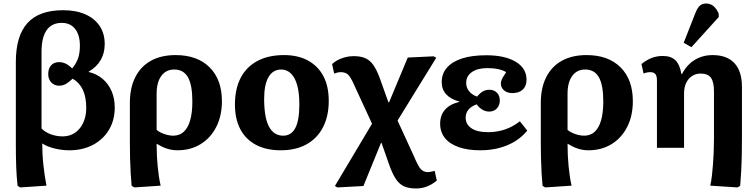

<svg xmlns="http://www.w3.org/2000/svg" viewBox="-20 -840 4295 1091"><path d="M95 225 80 216Q77 190 75 162.5Q73 135 72 105.5Q71 76 70.5 45Q70 14 70 -19V-488Q70 -636 136 -709Q202 -782 339 -782Q412 -782 465 -758.5Q518 -735 546.5 -692Q575 -649 575 -590Q575 -538 552 -498.5Q529 -459 484 -433V-431Q530 -420 563 -392Q596 -364 614 -322.5Q632 -281 632 -229Q632 -158 599.5 -103Q567 -48 508.5 -17Q450 14 374 14Q332 14 289.5 3.5Q247 -7 222 -24H220Q220 3 221.5 34Q223 65 226.5 97Q230 129 234.5 159.5Q239 190 244 215ZM336 -65Q376 -65 406 -85.5Q436 -106 453 -142.5Q470 -179 470 -227Q470 -288 451 -329Q432 -370 393 -393Q368 -370 351.5 -361.5Q335 -353 316 -353Q289 -353 271.5 -371.5Q254 -390 254 -419Q254 -451 270.5 -469Q287 -487 316 -487Q335 -487 353 -478.5Q371 -470 390 -451Q414 -480 424 -510Q434 -540 434 -580Q434 -641 407 -675.5Q380 -710 331 -710Q274 -710 245 -668.5Q216 -627 216 -546V-110Q236 -89 268.5 -77Q301 -65 336 -65Z M743 225 728 216Q725 186 722.5 144Q720 102 719 57Q718 12 718 -27V-256Q718 -341 749 -402Q780 -463 838 -495Q896 -527 978 -527Q1101 -527 1171 -457.5Q1241 -388 1241 -265Q1241 -182 1209 -119Q1177 -56 1120 -21Q1063 14 988 14Q967 14 946.5 9.5Q926 5 907.5 -3.5Q889 -12 871 -23H870Q870 12 871.5 44Q873 76 876 105.5Q879 135 883 162.5Q887 190 893 215ZM964 -69Q1000 -69 1024 -91Q1048 -113 1060.5 -156Q1073 -199 1073 -264Q1073 -357 1048 -401Q1023 -445 970 -445Q923 -445 896.5 -408.5Q870 -372 870 -307V-102Q880 -93 896 -85.5Q912 -78 930 -73.5Q948 -69 964 -69Z M1575 14Q1493 14 1434.5 -17Q1376 -48 1345.5 -106Q1315 -164 1315 -246Q1315 -335 1347.5 -397.5Q1380 -460 1442.5 -493.5Q1505 -527 1594 -527Q1674 -527 1731 -495.5Q1788 -464 1818 -406.5Q1848 -349 1848 -267Q1848 -180 1815.5 -117Q1783 -54 1722 -20Q1661 14 1575 14ZM1589 -69Q1635 -69 1658 -112.5Q1681 -156 1681 -247Q1681 -311 1669 -355Q1657 -399 1633.5 -422Q1610 -445 1578 -445Q1531 -445 1506 -402.5Q1481 -360 1481 -278Q1481 -172 1508.5 -120.5Q1536 -69 1589 -69Z M2344 231Q2303 231 2275.5 218.5Q2248 206 2228 175Q2208 144 2189 89L2148 -28H2145L2045 217L1897 225L1883 217L2094 -137L1998 -345Q1983 -380 1971.5 -398.5Q1960 -417 1947 -423.5Q1934 -430 1914 -430Q1907 -430 1896.5 -427.5Q1886 -425 1879 -422L1867 -476Q1891 -498 1924 -509.5Q1957 -521 1990 -521Q2029 -521 2055.5 -509.5Q2082 -498 2101.5 -470.5Q2121 -443 2139 -393L2187 -259H2191L2297 -513L2444 -520L2459 -512L2239 -155L2328 39Q2345 79 2357 100.5Q2369 122 2382 130Q2395 138 2413 138Q2419 138 2429 136Q2439 134 2450 131L2462 186Q2436 208 2406.5 219.5Q2377 231 2344 231Z M2709 14Q2638 14 2586.5 -4Q2535 -22 2508 -56Q2481 -90 2481 -137Q2481 -185 2508.5 -216.5Q2536 -248 2590 -261V-263Q2541 -276 2515.5 -304Q2490 -332 2490 -373Q2490 -422 2520 -456Q2550 -490 2606 -508Q2662 -526 2743 -526Q2849 -526 2910.5 -489Q2972 -452 2972 -387Q2972 -351 2950.5 -331Q2929 -311 2892 -311Q2862 -311 2844 -326.5Q2826 -342 2826 -367Q2826 -374 2829 -382.5Q2832 -391 2839 -403Q2846 -415 2856 -430Q2839 -441 2811.5 -447Q2784 -453 2749 -453Q2694 -453 2661.5 -430.5Q2629 -408 2629 -369Q2629 -342 2645.5 -321.5Q2662 -301 2691 -291Q2708 -312 2724.5 -321Q2741 -330 2760 -330Q2787 -330 2803.5 -313.5Q2820 -297 2820 -269Q2820 -242 2803.5 -224Q2787 -206 2760 -206Q2740 -206 2721.5 -216.5Q2703 -227 2689 -247Q2659 -237 2642.5 -217.5Q2626 -198 2626 -172Q2626 -133 2659 -111Q2692 -89 2752 -89Q2787 -89 2819 -96Q2851 -103 2880 -117Q2909 -131 2934 -151L2976 -98Q2947 -62 2906.5 -37Q2866 -12 2816 1Q2766 14 2709 14Z M3078 225 3063 216Q3060 186 3057.5 144Q3055 102 3054 57Q3053 12 3053 -27V-256Q3053 -341 3084 -402Q3115 -463 3173 -495Q3231 -527 3313 -527Q3436 -527 3506 -457.5Q3576 -388 3576 -265Q3576 -182 3544 -119Q3512 -56 3455 -21Q3398 14 3323 14Q3302 14 3281.5 9.5Q3261 5 3242.5 -3.5Q3224 -12 3206 -23H3205Q3205 12 3206.5 44Q3208 76 3211 105.5Q3214 135 3218 162.5Q3222 190 3228 215ZM3299 -69Q3335 -69 3359 -91Q3383 -113 3395.5 -156Q3408 -199 3408 -264Q3408 -357 3383 -401Q3358 -445 3305 -445Q3258 -445 3231.5 -408.5Q3205 -372 3205 -307V-102Q3215 -93 3231 -85.5Q3247 -78 3265 -73.5Q3283 -69 3299 -69Z M4171 225 4016 215Q4022 187 4025.5 156.5Q4029 126 4031.5 92.5Q4034 59 4035.5 22.5Q4037 -14 4037 -54V-320Q4037 -375 4019.5 -398.5Q4002 -422 3961 -422Q3934 -422 3912.5 -408Q3891 -394 3879 -369Q3867 -344 3867 -310V0H3713V-383Q3713 -408 3704 -419Q3695 -430 3675 -430Q3656 -430 3637 -422L3625 -476Q3653 -499 3682.5 -510.5Q3712 -522 3746 -522Q3793 -522 3818 -497.5Q3843 -473 3852 -419H3855Q3873 -454 3899 -478Q3925 -502 3958 -514.5Q3991 -527 4029 -527Q4111 -527 4153.5 -481Q4196 -435 4196 -345V-63Q4196 -11 4195 39.5Q4194 90 4191.5 134.5Q4189 179 4186 216ZM3909 -572 3865 -597 3931 -765Q3943 -796 3957 -808Q3971 -820 3993 -820Q4016 -820 4034 -805.5Q4052 -791 4064 -762V-743Z"/></svg>

Font: Literata 18pt
Style: Bold
Weight: 700
Designer: Latin by Veronika Burian and Jose Scaglione. Greek by Irene Vlachou. Cyrillic by Vera Evstafieva.
Foundry: TypeTogether
Version: Version 3.103;gftools[0.9.29]